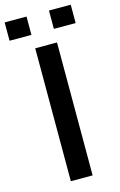

<svg xmlns="http://www.w3.org/2000/svg" viewBox="-165 -936 619 992"><g transform="rotate(-15 144.0 -440.5)"><path d="M201.5 0H85V-711H201.5ZM84 -783H-33V-881H84ZM320.5 -783H204V-881H320.5Z"/></g></svg>

Font: Roberto Sans Medium
Style: Regular
Weight: 500
Designer: Google (font) & Cristiano Sobral (main changes)
Version: Version 1.000;October 12, 2021;FontCreator 14.0.0.2814 64-bi